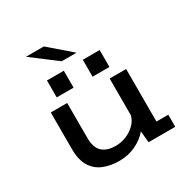

<svg xmlns="http://www.w3.org/2000/svg" viewBox="-198 -1092 1271 1287"><g transform="rotate(-30 437.5 -448.0)"><path d="M363.5 11Q296 11 242.5 -11Q189 -33 158 -82.8Q127 -132.5 127 -215.5V-500.5H254V-231Q254 -155.5 289.8 -122Q325.5 -88.5 395 -88.5Q436.5 -88.5 476.2 -105Q516 -121.5 544.8 -150.2Q573.5 -179 582.5 -215.5V-500H710V-93.5H801.5V0H595L586.5 -88.5Q550 -44.5 492.2 -16.8Q434.5 11 363.5 11ZM212 -699H342.5V-568H212ZM489.5 -699H620V-568H489.5ZM362 -761 169.5 -907H308L477 -761Z"/></g></svg>

Font: Trispace SemiExpanded Medium
Style: Regular
Weight: 500
Width: 6
Designer: Tyler Finck
Foundry: Etcetera Type Company
Version: Version 1.210; ttfautohint (v1.8.3)